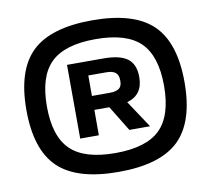

<svg xmlns="http://www.w3.org/2000/svg" viewBox="-81 -812 1014 923"><g transform="rotate(-10 426.0 -350.0)"><path d="M131.5 -632Q223 -720 426 -720Q629 -720 720.5 -632Q812 -544 812 -350Q812 -156 720.5 -68Q629 20 426 20Q223 20 131.5 -68Q40 -156 40 -350Q40 -544 131.5 -632ZM207.5 -138Q275 -72 426 -72Q577 -72 644.5 -138Q712 -204 712 -350Q712 -496 644.5 -562Q577 -628 426 -628Q275 -628 207.5 -562Q140 -496 140 -350Q140 -204 207.5 -138ZM524 -303 612 -170H511L435 -294H362V-170H271L270 -530H448Q529 -530 565.5 -502Q602 -474 602 -412Q602 -325 524 -303ZM362 -462V-362H448Q481 -362 495.5 -373.5Q510 -385 509 -412Q509 -438 495 -450Q481 -462 448 -462Z"/></g></svg>

Font: Fivo Sans
Style: Regular
Weight: 700
Designer: Alexander Slobzheninov
Foundry: Alexander Slobzheninov
Version: 1.0